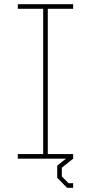

<svg xmlns="http://www.w3.org/2000/svg" viewBox="-20 -757 434 916"><path d="M300 139 253 91V33L295 0H65V-22H186V-715H65V-737H329V-715H208V-22H329V0L275 43V85L307 117H329V139Z"/></svg>

Font: Tomorrow Thin
Style: Regular
Weight: 250
Designer: Tony de Marco, Monica Rizzolli
Foundry: Just in Type
Version: Version 2.002